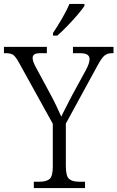

<svg xmlns="http://www.w3.org/2000/svg" viewBox="-27 -951 594 971"><path d="M144 0V-32H173Q207 -32 223.5 -45.5Q240 -59 240 -109V-325L69 -634Q53 -663 41 -672.5Q29 -682 3 -682H-7V-714H210V-682H178Q153 -682 145.5 -675Q138 -668 138 -658Q138 -647 143.5 -633.5Q149 -620 157 -606L226 -478Q243 -447 257 -417.5Q271 -388 283 -361Q291 -379 305 -405.5Q319 -432 335 -464L407 -596Q426 -631 426 -652Q426 -667 414.5 -674.5Q403 -682 377 -682H342V-714H547V-682H539Q516 -682 501.5 -670Q487 -658 467 -621L306 -326V-112Q306 -60 322.5 -46Q339 -32 373 -32H403V0ZM241 -784Q263 -817 286.5 -857Q310 -897 324 -931H400V-921Q389 -904 365 -876Q341 -848 313.5 -819.5Q286 -791 263 -771H241Z"/></svg>

Font: Noto Serif Hebrew SemiCondensed Light
Style: Regular
Weight: 300
Width: 4
Designer: Monotype Design Team
Foundry: Monotype Imaging Inc.
Version: Version 2.004; ttfautohint (v1.8.4.7-5d5b)